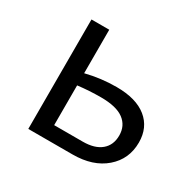

<svg xmlns="http://www.w3.org/2000/svg" viewBox="-111 -590 724 711"><g transform="rotate(30 251.5 -234.0)"><path d="M469 -161Q469 -90 417 -45Q365 0 278 0H89V-468H165V-282Q229 -298 295 -298Q379 -298 424 -261.5Q469 -225 469 -161ZM393 -147Q393 -189 361.5 -212.5Q330 -236 264 -236Q214 -236 165 -230V-60H287Q338 -60 365.5 -83Q393 -106 393 -147Z"/></g></svg>

Font: Ysabeau SC Medium
Style: Regular
Weight: 500
Designer: Christian Thalmann (Catharsis Fonts)
Version: Version 0.003